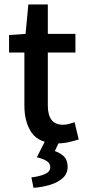

<svg xmlns="http://www.w3.org/2000/svg" viewBox="-20 -645 395 880"><path d="M242.7 12.2Q159.7 12.2 125.7 -35.9Q91.8 -84 91.8 -161.6V-404.3H21.5V-484.4L97.2 -489.7L109.9 -624.5H199.2V-489.7H325.7V-404.3H199.2V-161.6Q199.2 -117.7 216.1 -95.5Q232.9 -73.2 270 -73.2Q282.7 -73.2 296.9 -77.1Q311 -81.1 321.8 -85L340.8 -5.9Q320.8 0.5 295.9 6.3Q271 12.2 242.7 12.2ZM133.3 215.8 124 168Q162.1 163.6 186.3 152.6Q210.4 141.6 210.4 121.6Q210.4 104.5 195.6 94Q180.7 83.5 148.9 75.7L189 -3.4H254.9L231.4 47.4Q256.3 55.7 273.2 72.3Q290 88.9 290 119.6Q290 150.4 268.1 170.7Q246.1 190.9 210.4 201.9Q174.8 212.9 133.3 215.8Z"/></svg>

Font: Varta Light
Style: Bold
Weight: 700
Version: Version 1.004